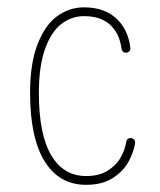

<svg xmlns="http://www.w3.org/2000/svg" viewBox="-20 -516 444 533"><path d="M342.8 -132.8Q348.1 -132.8 352.1 -128.4Q356 -124 355 -118.7Q351.1 -93.3 336.7 -66.9Q322.3 -40.5 293 -21.7Q263.7 -2.9 219.2 -2.9Q144.5 -2.9 104 -68.1Q63.5 -133.3 63.5 -258.3Q63.5 -339.4 84 -392.6Q104.5 -445.8 138.2 -470.7Q171.9 -495.6 213.4 -495.6Q269 -495.6 302.5 -465.1Q335.9 -434.6 341.8 -383.3Q342.8 -377.9 339.1 -373.8Q335.4 -369.6 329.6 -369.6Q324.7 -369.6 321.5 -372.6Q318.4 -375.5 317.4 -380.4Q312 -423.3 285.6 -447.3Q259.3 -471.2 213.4 -471.2Q178.7 -471.2 150.4 -449.5Q122.1 -427.7 105 -379.9Q87.9 -332 87.9 -258.3Q87.9 -143.1 122.1 -85.2Q156.2 -27.3 219.2 -27.3Q255.9 -27.3 279.8 -42.7Q303.7 -58.1 315.4 -79.6Q327.1 -101.1 330.6 -122.6Q331.1 -127.4 334.5 -130.1Q337.9 -132.8 342.8 -132.8Z"/></svg>

Font: Velvelyne Light
Style: Regular
Weight: 200
Designer: Manon Van der Borght et Mariel Nils
Foundry: Velvetyne
Version: Version 1.070